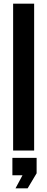

<svg xmlns="http://www.w3.org/2000/svg" viewBox="-20 -820 257 1046"><path d="M51.5 0V-800H166V0ZM64.5 206 102.5 135H47.5V40H179.5V124L130.5 206Z"/></svg>

Font: Big Shoulders Stencil Text
Style: Bold
Weight: 700
Designer: Patric King
Foundry: XO Type Co
Version: Version 1.000